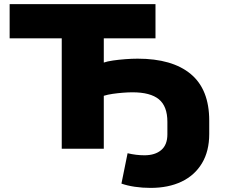

<svg xmlns="http://www.w3.org/2000/svg" viewBox="-20 -725 1107 936"><path d="M714 191Q674 191 637 185.5Q600 180 572 170L602 22Q623 27 643.5 29.5Q664 32 684 32Q736 32 766 6.5Q796 -19 796 -70V-131Q796 -207 754.5 -241Q713 -275 626 -275Q605 -275 579.5 -273Q554 -271 529.5 -267.5Q505 -264 486 -258V0H281V-538H27V-705H738V-538H486V-420Q503 -426 530.5 -430Q558 -434 590.5 -436.5Q623 -439 651 -439Q820 -439 910 -364Q1000 -289 1000 -137V-72Q1000 12 964.5 71Q929 130 865 160.5Q801 191 714 191Z"/></svg>

Font: Nunito Sans 7pt SemiExpanded Black
Style: Regular
Weight: 900
Width: 6
Designer: Vernon Adams
Foundry: Vernon Adams
Version: Version 3.101;gftools[0.9.27]